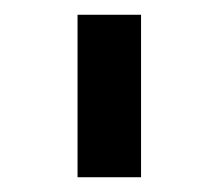

<svg xmlns="http://www.w3.org/2000/svg" viewBox="-20 -669 296 260"><path d="M171 -429H85V-649H171Z"/></svg>

Font: Play
Style: Regular
Weight: 400
Designer: Jonas Hecksher
Foundry: Jonas Hecksher, Playtypeª, e-types AS
Version: Version 1.002